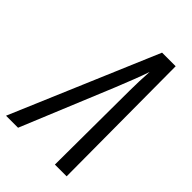

<svg xmlns="http://www.w3.org/2000/svg" viewBox="-280 -802 887 887"><g transform="rotate(45 163.5 -358.0)"><path d="M-66.4 0 237.3 -715.8H326.2L329.6 0H252.9L255.4 -485.8Q255.4 -516.1 256.6 -548.3Q257.8 -580.6 259.8 -612.3Q248 -576.7 232.2 -536.6Q216.3 -496.6 197.3 -448.7L12.2 0Z"/></g></svg>

Font: Open Sans Condensed
Style: Italic
Weight: 400
Width: 3
Italic angle: -12°
Designer: Monotype Design Team
Foundry: Monotype Imaging Inc.
Version: Version 3.000